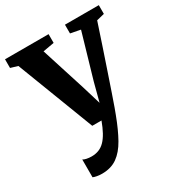

<svg xmlns="http://www.w3.org/2000/svg" viewBox="-189 -673 968 1046"><g transform="rotate(-30 295.0 -150.0)"><path d="M146.5 253Q129 253 114.5 250.2Q100 247.5 91 243.5V131.5Q97.5 136.5 112.8 139.8Q128 143 144.5 143Q169 143 189.5 135Q210 127 227 109.8Q244 92.5 259 65.2Q274 38 288 0H230L44.5 -483.5L-0.5 -497V-551.5H273.5V-496.5L203 -484L292 -204.5L327 -88.5L357.5 -204.5L439 -484.5L376.5 -496.5V-551.5H589.5V-496.5L540.5 -484.5Q517.5 -415 494.5 -346.2Q471.5 -277.5 450.5 -216Q429.5 -154.5 412.8 -105.2Q396 -56 384.8 -24.8Q373.5 6.5 370.5 13.5Q341.5 90.5 311.5 144Q281.5 197.5 242.5 225.2Q203.5 253 146.5 253Z"/></g></svg>

Font: Merriweather 28pt
Style: Bold
Weight: 700
Version: Version 2.100